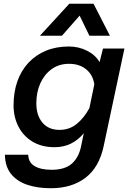

<svg xmlns="http://www.w3.org/2000/svg" viewBox="-20 -810 690 1020"><path d="M509 -480 527 -552H641L531 -35Q507 79 434 134.5Q361 190 250 190Q178 190 123 171Q68 152 37.5 112.5Q7 73 6 12H130Q131 53 164 72.5Q197 92 254 92Q325 92 362 59Q399 26 411 -34L425 -102Q395 -66 356.5 -47Q318 -28 270 -28Q201 -28 152 -58Q103 -88 77.5 -138.5Q52 -189 52 -250Q52 -321 72.5 -378.5Q93 -436 131.5 -477Q170 -518 224 -540.5Q278 -563 346 -563Q398 -563 442.5 -540.5Q487 -518 509 -480ZM296 -120Q349 -120 388 -152Q427 -184 455 -236L481 -362Q474 -412 438 -441.5Q402 -471 347 -471Q293 -471 254 -442.5Q215 -414 194 -367Q173 -320 173 -261Q173 -197 205.5 -158.5Q238 -120 296 -120ZM192 -620 348 -790H477L564 -620H455L403 -727L309 -620Z"/></svg>

Font: Azeret Mono Thin Medium
Style: Italic
Weight: 500
Italic angle: -12°
Version: Version 1.002